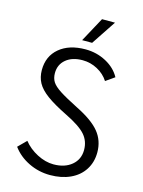

<svg xmlns="http://www.w3.org/2000/svg" viewBox="-133 -971 790 1058"><g transform="rotate(15 262.5 -442.0)"><path d="M44 -94 90 -140Q121 -101 168.5 -76.5Q216 -52 262 -52Q326 -52 365.5 -85Q405 -118 405 -172Q405 -223 373 -259Q341 -295 257 -336Q184 -372 142.5 -402.5Q101 -433 83.5 -465Q66 -497 66 -538Q66 -617 121.5 -663.5Q177 -710 270 -710Q334 -710 388 -681Q442 -652 468 -604L418 -569Q395 -605 355 -626.5Q315 -648 270 -648Q211 -648 175.5 -618.5Q140 -589 140 -540Q140 -511 153 -490.5Q166 -470 200.5 -447.5Q235 -425 306 -389Q399 -343 439 -294Q479 -245 479 -178Q479 -122 451.5 -79Q424 -36 374 -13Q324 10 259 10Q194 10 136.5 -18Q79 -46 44 -94ZM314 -894H388L295 -754H238Z"/></g></svg>

Font: Sarabun Light
Style: Regular
Weight: 300
Designer: Suppakit Chalermlarp | Katatrad Co.,Ltd.
Foundry: Cadson Demak Co.,Ltd.
Version: Version 1.000; ttfautohint (v1.6)